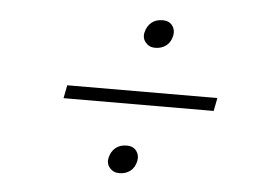

<svg xmlns="http://www.w3.org/2000/svg" viewBox="-39 -617 728 525"><g transform="rotate(5 325.0 -354.5)"><path d="M373 -491Q357 -491 347 -503Q337 -515 341 -531Q345 -548 357 -558Q369 -568 388 -568Q405 -568 414 -556.5Q423 -545 420 -529Q416 -510 403.5 -500.5Q391 -491 373 -491ZM136 -332 143 -368 555 -369 548 -333ZM305 -141Q289 -141 279 -153Q269 -165 273 -181Q277 -198 289 -208Q301 -218 320 -218Q337 -218 346 -206.5Q355 -195 352 -179Q348 -160 335.5 -150.5Q323 -141 305 -141Z"/></g></svg>

Font: REM Medium Thin
Style: Italic
Weight: 250
Italic angle: -11°
Version: Version 1.005;gftools[0.9.28]